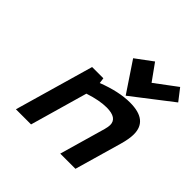

<svg xmlns="http://www.w3.org/2000/svg" viewBox="-188 -910 1078 1078"><g transform="rotate(45 351.5 -371.0)"><path d="M220.7 -470.2H310.1L314.5 -437Q424.8 -480 512.7 -480Q653.8 -480 653.8 -368.7Q653.8 -331.5 638.2 -277.8L558.6 0H438L516.6 -274.4Q522.9 -297.9 522.9 -311.5Q522.9 -367.7 439 -367.7Q382.3 -367.7 303.7 -341.8L206.1 0H85.9ZM467.8 -489.7 348.6 -668 448.7 -742.2 519.5 -643.6 649.4 -740.7 703.1 -671.4Z"/></g></svg>

Font: Cantarell
Style: Bold Italic
Weight: 700
Italic angle: -16°
Designer: Dave Crossland
Version: Version 1.004